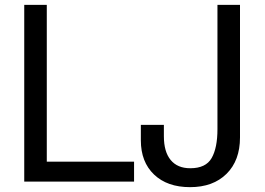

<svg xmlns="http://www.w3.org/2000/svg" viewBox="-20 -749 1094 792"><path d="M173 -729V-82H533V0H80V-729ZM765 -55Q829 -55 853 -97Q877 -139 877 -216V-729H970V-182Q970 -87 914.5 -32Q859 23 764 23Q670 23 615.5 -29Q561 -81 561 -170V-234H656V-187Q656 -123 684 -89Q712 -55 765 -55Z"/></svg>

Font: ColatingCofangSans
Style: Regular
Weight: 400
Foundry: GNU
Version: Version 412.227;June 27, 2022;FontCreator 11.0.0.2412 32-bit